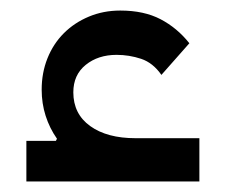

<svg xmlns="http://www.w3.org/2000/svg" viewBox="-20 -344 428 364"><path d="M30 -77H86L88 -81Q74 -101 66.5 -124.5Q59 -148 59 -174Q59 -206 70 -233.5Q81 -261 101 -281Q121 -301 148.5 -312.5Q176 -324 208 -324Q253 -324 284.5 -307.5Q316 -291 339 -262L286 -202Q270 -225 247.5 -232.5Q225 -240 201 -240Q166 -240 142.5 -221Q119 -202 119 -169Q119 -128 151 -105Q183 -82 237 -82H358V0H30Z"/></svg>

Font: IBM Plex Sans Arabic
Style: Regular
Weight: 400
Designer: Mike Abbink, Paul van der Laan, Pieter van Rosmalen, Wael Morcos, Khajak Apelian
Foundry: Bold Monday
Version: Version 1.1